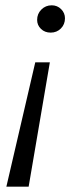

<svg xmlns="http://www.w3.org/2000/svg" viewBox="-20 -550 300 724"><path d="M4 154 113 -315H168L88 154ZM171 -427Q149 -427 134.5 -441Q120 -455 120 -475Q120 -498 136 -514Q152 -530 175 -530Q196 -530 210.5 -515.5Q225 -501 225 -481Q225 -458 209.5 -442.5Q194 -427 171 -427Z"/></svg>

Font: Montserrat
Style: Italic
Weight: 400
Italic angle: -11.3°
Designer: Julieta Ulanovsky
Foundry: Julieta Ulanovsky
Version: Version 9.000; ttfautohint (v1.8.4.7-5d5b)